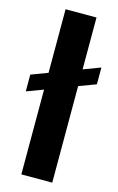

<svg xmlns="http://www.w3.org/2000/svg" viewBox="-141 -933 609 987"><g transform="rotate(15 163.0 -439.5)"><path d="M79.6 0V-451.2L-8.8 -418V-507.3L79.6 -540.5V-878.9H244.1V-603L335 -637.2V-547.9L244.1 -513.7V0Z"/></g></svg>

Font: Oswald-Bold
Style: Bold
Weight: 700
Designer: vernon adams
Foundry: vernon adams
Version: Version 2.002; ttfautohint (v0.92.18-e454-dirty) -l 8 -r 50 